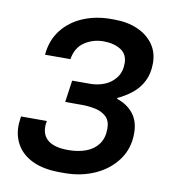

<svg xmlns="http://www.w3.org/2000/svg" viewBox="-80 -767 774 848"><g transform="rotate(10 307.0 -343.0)"><path d="M246 10Q174 10 126 -11.5Q78 -33 53.5 -71.5Q29 -110 29 -160Q29 -170 30.5 -181Q32 -192 33 -203H149Q147 -192 146.5 -187.5Q146 -183 146 -178Q146 -136 175.5 -114.5Q205 -93 263 -93Q308 -93 343 -106Q378 -119 398 -146.5Q418 -174 418 -216Q418 -251 399 -269Q380 -287 350.5 -293.5Q321 -300 288 -300H214L228 -398H308Q343 -398 373.5 -410.5Q404 -423 423.5 -449Q443 -475 443 -513Q443 -555 411.5 -574Q380 -593 335 -593Q287 -593 249.5 -567.5Q212 -542 204 -490H90Q96 -556 132 -602Q168 -648 225 -672Q282 -696 350 -696H364Q424 -696 469.5 -676Q515 -656 540.5 -620Q566 -584 566 -535Q566 -489 548.5 -454.5Q531 -420 501.5 -396.5Q472 -373 437 -357L438 -353Q484 -338 511 -304Q538 -270 538 -216Q538 -148 501 -97Q464 -46 402 -18Q340 10 265 10Z"/></g></svg>

Font: Chivo Medium
Style: Italic
Weight: 500
Italic angle: -8.05°
Designer: Hector Gatti
Foundry: Omnibus-Type
Version: Version 2.002